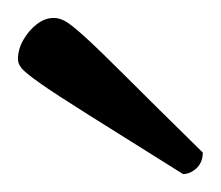

<svg xmlns="http://www.w3.org/2000/svg" viewBox="-20 -709 246 214"><path d="M184 -515Q117 -557 79.5 -580.5Q42 -604 25 -616Q8 -628 4 -633Q0 -638 0 -643Q0 -654 6 -664.5Q12 -675 21 -682Q30 -689 40 -689Q46 -689 52.5 -685.5Q59 -682 74 -668.5Q89 -655 120 -624Q151 -593 206 -539Q206 -528 199 -521.5Q192 -515 184 -515Z"/></svg>

Font: Pitagon Serif
Style: Regular
Weight: 400
Designer: Travis Tran
Foundry: Pitagon
Version: Version 1.000;gftools[0.9.26]